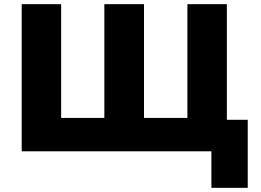

<svg xmlns="http://www.w3.org/2000/svg" viewBox="-20 -725 1251 920"><path d="M993 175V0H84V-705H273V-160H480V-705H670V-160H878V-705H1067V-151H1167V175Z"/></svg>

Font: Nunito Sans 7pt Black
Style: Regular
Weight: 900
Designer: Vernon Adams
Foundry: Vernon Adams
Version: Version 3.101;gftools[0.9.27]